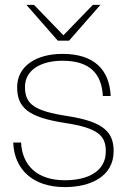

<svg xmlns="http://www.w3.org/2000/svg" viewBox="-20 -752 518 784"><path d="M245 12C346 12 444 -29 444 -135C444 -211 405 -255 256 -278C119 -299 82 -327 82 -397C82 -467 148 -504 235 -504C346 -504 395 -452 400 -360H432C427 -466 366 -532 235 -532C128 -532 50 -482 50 -396C50 -312 96 -273 245 -250C384 -229 412 -196 412 -134C412 -50 336 -16 245 -16C134 -16 71 -74 66 -170H34C38 -62 112 12 245 12ZM88 -732 216 -586H262L390 -732H359L239 -608L119 -732Z"/></svg>

Font: Aspekta 100
Style: Regular
Weight: 100
Designer: Ivo Dolenc
Version: Version 2.000